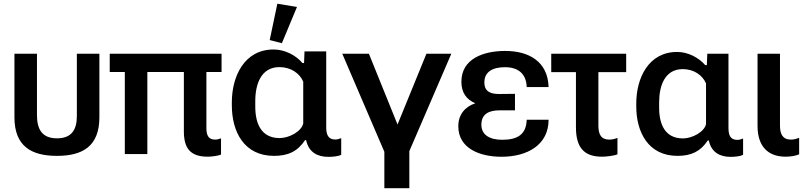

<svg xmlns="http://www.w3.org/2000/svg" viewBox="-20 -828 4335 1032"><path d="M286.1 9.8C423.8 9.8 514.2 -41.5 514.2 -197.8V-539.1H393.1V-204.1C393.1 -129.9 364.3 -84.5 286.1 -84.5C206.1 -84.5 178.7 -133.3 178.7 -209V-539.1H57.6V-197.8C57.6 -42 148.4 9.8 286.1 9.8Z M569.8 -440.9H650.9V0H772V-440.9H968.3V-122.1C968.3 -29.3 1004.4 14.2 1096.7 14.2C1114.7 14.2 1152.8 10.3 1168 2.4V-84.5C1157.7 -80.1 1146.5 -77.6 1135.7 -77.6C1098.1 -77.6 1089.4 -104.5 1089.4 -140.1V-440.9H1170.9V-539.1H569.8Z M1453.1 9.8C1529.8 9.8 1580.1 -15.1 1619.6 -74.7H1625.5C1639.2 -9.3 1686.5 15.1 1744.6 15.1C1763.2 15.1 1798.3 13.2 1814 3.9V-85.4C1803.2 -81.1 1793 -78.1 1782.2 -78.1C1743.2 -78.1 1733.4 -105.5 1733.4 -144.5V-551.8H1616.7L1614.3 -489.3H1605.5C1570.3 -531.2 1510.7 -562 1450.7 -562C1292.5 -562 1226.1 -417 1226.1 -277.8V-262.2C1226.1 -120.1 1291.5 9.8 1453.1 9.8ZM1495.1 -595.7 1576.2 -790.5 1470.7 -808.1 1429.7 -612.8ZM1482.9 -85.9C1384.3 -85.9 1352.1 -163.6 1352.1 -255.4V-284.7C1352.1 -376.5 1383.8 -467.3 1481.9 -467.3C1543.9 -467.3 1590.8 -433.6 1609.9 -389.2V-164.6C1600.6 -121.6 1534.7 -85.9 1482.9 -85.9Z M2180.2 183.6V-15.6L2405.8 -539.1H2272L2116.7 -158.7L1962.9 -539.1H1819.8L2045.9 -12.2V183.6Z M2675.8 14.6C2814 14.6 2928.7 -48.8 2928.7 -184.6H2811C2808.6 -105.5 2762.2 -76.7 2679.2 -76.7C2613.8 -76.7 2567.4 -101.6 2567.4 -157.7C2567.4 -216.3 2609.4 -234.9 2664.6 -234.9H2748V-323.7L2664.6 -322.8C2621.1 -322.3 2583.5 -333 2583.5 -384.8C2583.5 -440.9 2626 -466.8 2694.3 -466.8C2768.6 -466.8 2809.1 -428.2 2811 -359.9H2928.7C2924.8 -498 2821.8 -554.2 2695.8 -554.2C2579.1 -554.2 2460 -512.7 2460 -388.7C2460 -327.6 2488.8 -292.5 2534.7 -272.9C2481.4 -254.9 2443.4 -214.4 2443.4 -149.4C2443.4 -29.3 2560.1 14.6 2675.8 14.6Z M2942.9 -440.4H3075.7V-144C3075.7 -36.6 3117.7 14.2 3215.8 14.2C3239.3 14.2 3281.2 9.3 3298.8 1.5V-86.9C3285.2 -81.1 3270 -77.6 3254.9 -77.6C3210 -77.6 3196.3 -106.9 3196.3 -153.3V-440.4H3345.7V-539.1H2942.9Z M3621.6 9.8C3696.3 9.8 3745.6 -14.6 3784.2 -72.8H3790C3803.2 -8.8 3850.1 15.1 3906.7 15.1C3924.3 15.1 3959 13.2 3974.1 3.9V-83.5C3963.9 -79.1 3953.6 -76.2 3942.9 -76.2C3904.8 -76.2 3895.5 -103 3895.5 -141.1V-539.1H3781.7L3779.3 -478H3770.5C3735.8 -518.6 3677.7 -548.8 3619.6 -548.8C3464.8 -548.8 3399.9 -407.2 3399.9 -271.5V-256.3C3399.9 -117.7 3464.4 9.8 3621.6 9.8ZM3650.9 -84C3554.2 -84 3522.9 -160.2 3522.9 -249V-278.3C3522.9 -367.7 3553.7 -456.5 3649.9 -456.5C3710.4 -456.5 3755.9 -423.3 3774.9 -379.9V-160.6C3765.6 -119.1 3701.2 -84 3650.9 -84Z M4202.6 14.2C4227.1 14.2 4255.4 10.3 4275.4 1.5V-86.9C4261.2 -82 4247.1 -77.6 4231 -77.6C4187 -77.6 4172.4 -107.4 4172.4 -153.3V-539.1H4051.8V-150.9C4051.8 -43.5 4106 14.2 4202.6 14.2Z"/></svg>

Font: Winston SemiBold
Style: Regular
Weight: 600
Designer: Vernon Adams, Kim Jin-seong, David Berlow, Cristiano Sobral
Foundry: The Winston Project Authors
Version: Version 3.004